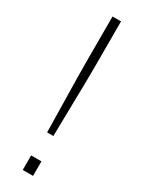

<svg xmlns="http://www.w3.org/2000/svg" viewBox="-187 -715 559 743"><g transform="rotate(30 92.5 -344.0)"><path d="M79 -173Q78 -217 77.5 -259.5Q77 -302 76 -342.5Q75 -383 74.5 -419Q74 -455 74 -486Q74 -517 74 -541V-688H112V-541Q112 -517 112 -486Q112 -455 111.5 -419Q111 -383 110 -342.5Q109 -302 108.5 -259.5Q108 -217 107 -173ZM70 0V-65H116V0Z"/></g></svg>

Font: Saira SemiCondensed Thin
Style: Regular
Weight: 250
Width: 4
Designer: Hector Gatti with collaboration of the Omnibus-Type team
Foundry: Omnibus-Type
Version: Version 1.101